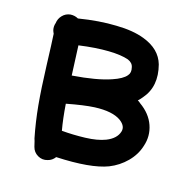

<svg xmlns="http://www.w3.org/2000/svg" viewBox="-88 -621 698 721"><g transform="rotate(15 261.5 -260.0)"><path d="M159 16Q176 12 187 -3Q322 4 388 -21Q426 -36 454.5 -64.5Q483 -93 494 -129Q508 -170 494 -210.5Q480 -251 439 -280Q434 -285 428 -288Q437 -296 444 -305Q490 -358 469 -439Q453 -495 387 -520Q343 -537 278 -538Q211 -540 131 -527Q117 -535 100 -534Q82 -532 69.5 -519Q57 -506 55 -489Q50 -475 53 -461Q55 -454 58 -448Q60 -415 63 -326Q66 -237 72 -173Q78 -110 90 -50Q91 -45 93 -40Q95 -30 98 -19Q103 1 121 11.5Q139 22 159 16ZM182 -104Q174 -149 170 -206Q237 -219 278 -221Q348 -224 381 -200Q406 -181 399 -159Q390 -130 352 -115Q321 -103 273.5 -101.5Q226 -100 182 -104ZM164 -314Q161 -386 159 -430Q224 -439 275 -438Q324 -437 352 -427Q371 -419 374 -402Q379 -382 368 -370Q354 -353 315 -340Q260 -321 164 -314Z"/></g></svg>

Font: Balsamiq Sans
Style: Regular
Weight: 400
Designer: Michael Angeles
Foundry: Balsamiq SRL
Version: Version 1.020; ttfautohint (v1.8.4.7-5d5b);gftools[0.9.26]